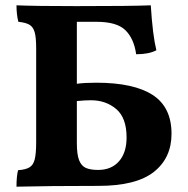

<svg xmlns="http://www.w3.org/2000/svg" viewBox="-20 -699 707 722"><path d="M625 -196Q625 -105 558.5 -52.5Q492 0 350 0Q161 0 42 3Q42 -37 48 -59Q76 -61 90.5 -69.5Q105 -78 110.5 -99.5Q116 -121 116 -165V-517Q116 -558 110.5 -577.5Q105 -597 91.5 -605.5Q78 -614 49 -617Q42 -645 42 -679Q113 -676 267 -676Q477 -676 547 -679Q554 -567 568 -510Q540 -495 492 -495Q484 -553 452 -585Q420 -617 343 -617H269V-384Q298 -388 342 -388Q483 -388 554 -342Q625 -296 625 -196ZM456 -182Q456 -256 417 -289Q378 -322 322 -322Q299 -322 269 -319V-160Q269 -118 277.5 -96.5Q286 -75 303 -67.5Q320 -60 349 -60Q399 -60 427.5 -92.5Q456 -125 456 -182Z"/></svg>

Font: Vollkorn SC
Style: Bold
Weight: 700
Designer: Friedrich Althausen
Foundry: Friedrich Althausen
Version: Version 4.015